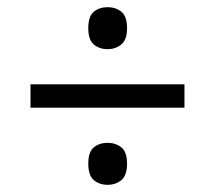

<svg xmlns="http://www.w3.org/2000/svg" viewBox="-20 -625 599 535"><path d="M65 -325V-390H494V-325ZM280 -110Q257 -110 241.5 -123Q226 -136 226 -169Q226 -202 241.5 -214.5Q257 -227 280 -227Q302 -227 318 -214.5Q334 -202 334 -169Q334 -136 318 -123Q302 -110 280 -110ZM280 -488Q257 -488 241.5 -501Q226 -514 226 -546Q226 -580 241.5 -592.5Q257 -605 280 -605Q302 -605 318 -592.5Q334 -580 334 -546Q334 -514 318 -501Q302 -488 280 -488Z"/></svg>

Font: Noto Serif Gujarati SemiBold
Style: Regular
Weight: 600
Version: Version 2.102